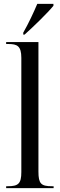

<svg xmlns="http://www.w3.org/2000/svg" viewBox="-20 -979 310 999"><path d="M101 -809V-799H108C155 -841 230 -914 258 -949V-959H174C155 -914 129 -858 101 -809ZM12 0H259V-10H250C194 -10 180 -23 180 -86V-760H12V-750H24C69 -750 91 -740 91 -678V-84C91 -23 75 -10 20 -10H12Z"/></svg>

Font: Noto Serif Display Condensed
Style: Regular
Weight: 400
Width: 3
Designer: Monotype Design Team
Foundry: Monotype Imaging Inc.
Version: Version 2.009